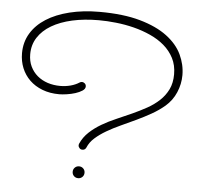

<svg xmlns="http://www.w3.org/2000/svg" viewBox="-53 -781 880 851"><g transform="rotate(5 387.5 -355.5)"><path d="M356 -727.1Q462.4 -727.1 536.6 -706.1Q610.8 -685.1 657.5 -650.1Q704.1 -615.2 725.1 -570.8Q746.1 -526.4 746.1 -479.5Q746.1 -439.9 730 -402.3Q713.9 -364.7 683.1 -338.4Q657.2 -316.4 625.2 -298.3Q593.3 -280.3 559.6 -264.4Q525.9 -248.5 492.7 -233.4Q459.5 -218.3 431.2 -201.7Q402.8 -185.1 381.3 -166Q359.9 -147 350.1 -123Q345.2 -111.8 333 -111.8Q325.2 -111.8 320.1 -117.4Q314.9 -123 314.9 -129.9Q314.9 -133.3 316.4 -137.2Q329.6 -167 353.5 -189.2Q377.4 -211.4 407.5 -229Q437.5 -246.6 471.7 -261.2Q505.9 -275.9 539.3 -291Q572.8 -306.2 603.5 -323.2Q634.3 -340.3 657.7 -362.3Q681.2 -384.3 695.1 -412.8Q709 -441.4 709 -480Q709 -520.5 692.9 -551.8Q676.8 -583 649.7 -606.2Q622.6 -629.4 586.9 -645.5Q551.3 -661.6 512.2 -671.4Q473.1 -681.2 432.9 -685.5Q392.6 -689.9 356.4 -689.9Q291.5 -689.9 238 -678Q184.6 -666 146.2 -643.3Q107.9 -620.6 86.9 -587.9Q65.9 -555.2 65.9 -513.7Q65.9 -482.9 77.4 -459Q88.9 -435.1 108.6 -418.5Q128.4 -401.9 154.5 -393.3Q180.7 -384.8 210.4 -384.8Q233.9 -384.8 256.1 -390.6Q278.3 -396.5 295.4 -407.7Q299.8 -410.6 305.2 -410.6Q312.5 -410.6 318.1 -405.5Q323.7 -400.4 323.7 -392.1Q323.7 -381.3 311 -373Q298.3 -364.7 280.5 -359.1Q262.7 -353.5 242.9 -350.6Q223.1 -347.7 209.5 -347.7Q167.5 -347.7 134 -360.6Q100.6 -373.5 77.4 -396Q54.2 -418.5 41.7 -449Q29.3 -479.5 29.3 -514.6Q29.3 -564 53 -603.3Q76.7 -642.6 119.6 -669.9Q162.6 -697.3 222.9 -712.2Q283.2 -727.1 356 -727.1ZM351.6 -10.7Q351.6 0.5 344 8.1Q336.4 15.6 325.2 15.6Q314 15.6 306.4 8.1Q298.8 0.5 298.8 -10.7Q298.8 -22 306.4 -29.5Q314 -37.1 325.2 -37.1Q336.4 -37.1 344 -29.5Q351.6 -22 351.6 -10.7Z"/></g></svg>

Font: Sacramento
Style: Regular
Weight: 400
Designer: Astigmatic (AOETI)
Foundry: Astigmatic (AOETI)
Version: Version 1.000